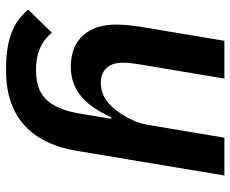

<svg xmlns="http://www.w3.org/2000/svg" viewBox="-84 -472 768 640"><g transform="rotate(90 300.0 -152.0)"><path d="M214 212C360 212 456 138 483 -25L565 -516H439L396 -260C388 -212 360 -171 346 -153C321 -122 294 -104 256 -104C207 -104 189 -139 189 -176C189 -197 192 -218 195 -236L242 -516H116L71 -247C64 -205 62 -180 62 -153C62 -69 106 -4 202 -4C285 -4 333 -56 371 -139H376L360 -42C341 79 293 112 212 112C161 112 119 96 89 59L12 138C59 194 122 212 214 212Z"/></g></svg>

Font: IBM Plex Mono SmBld
Style: Italic
Weight: 600
Italic angle: -9.5°
Monospace: yes
Designer: Mike Abbink, Paul van der Laan, Pieter van Rosmalen
Foundry: Bold Monday
Version: Version 2.004